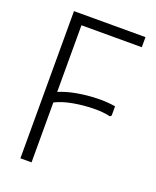

<svg xmlns="http://www.w3.org/2000/svg" viewBox="-132 -779 699 858"><g transform="rotate(20 217.5 -350.0)"><path d="M410 -700V-652H123V-335Q158 -350 204 -358.5Q250 -367 299 -368.5Q348 -370 388 -363V-319L381 -313Q351 -321 304 -320.5Q257 -320 208 -311.5Q159 -303 123 -285V0H70V-700Z"/></g></svg>

Font: Phudu Light Light
Style: Regular
Weight: 300
Version: Version 1.005;gftools[0.9.23]